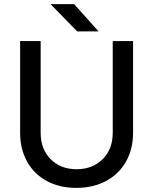

<svg xmlns="http://www.w3.org/2000/svg" viewBox="-20 -900 746 935"><path d="M78 -253V-700H178V-253Q178 -174 226.5 -125Q275 -76 353 -76Q431 -76 480 -125Q529 -174 529 -253V-700H628V-253Q628 -174 593.5 -113Q559 -52 496 -18.5Q433 15 351 15Q270 15 208 -18.5Q146 -52 112 -113Q78 -174 78 -253ZM226 -880H341L460 -747H356Z"/></svg>

Font: Oak Sans Medium
Style: Regular
Weight: 500
Designer: Erik Kennedy, Walven
Foundry: Erik Kennedy, Walven
Version: Version 1.000